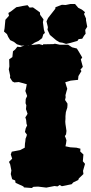

<svg xmlns="http://www.w3.org/2000/svg" viewBox="-60 -912 457 962"><path d="M99 30 60 27 57 22 18 4 16 -8 1 -14 -6 -40 -3 -58 -9 -88 -15 -101 1 -117 -6 -138 -1 -152 41 -160 64 -172 65 -192 67 -205 68 -217 72 -227 75 -237 65 -251 69 -269 76 -284 73 -291 71 -311 67 -324 73 -333 78 -342 73 -357 70 -365 72 -384 68 -395 69 -416 76 -431 71 -445 67 -456 70 -468 72 -478 74 -490 34 -501 12 -499 2 -504 -10 -523 -9 -532 -16 -565 -13 -579 -14 -615 2 -626 5 -655 16 -664 27 -678 41 -676 67 -686 87 -685 119 -689 136 -691 155 -686 156 -690 207 -691 215 -693 239 -688H281L301 -675L325 -669L335 -653L352 -624L345 -614L355 -577L343 -563L348 -556L333 -531L331 -512L294 -508L267 -500L271 -486L277 -467L273 -454L268 -435L269 -425L266 -411L278 -393V-383L277 -372L274 -363L270 -350L268 -330V-317L267 -302L268 -290L270 -277L273 -256L271 -239L265 -230L269 -221L273 -209L271 -194L268 -179L292 -174L323 -172L343 -167L342 -153L358 -138L355 -104L366 -91L356 -56L358 -40L335 -18L332 -10L307 2L299 11L250 21L239 15L228 22L213 20L172 28L131 23L108 24ZM271 -692 253 -698 239 -700 222 -710 190 -737 178 -763 180 -776 173 -805 181 -822 217 -868 218 -876 250 -888 269 -887 293 -892H316L332 -873L350 -864L366 -851L361 -842L371 -819V-810L377 -778L367 -762L369 -743L361 -733L352 -718L334 -716L328 -707L293 -697ZM48 -683 25 -690 10 -702 -9 -711 -19 -727 -25 -741 -40 -754 -37 -770 -33 -813 -15 -833 -18 -847 -5 -855 22 -876 53 -882 78 -886 88 -874 105 -875 115 -868 140 -850 141 -838 158 -815 155 -801 160 -763 165 -747 157 -740 151 -721 133 -707 113 -698 93 -684 82 -686Z"/></svg>

Font: Winky Rough Black
Style: Regular
Weight: 900
Designer: Simon Atzbach
Foundry: typofactur
Version: Version 1.206; ttfautohint (v1.8.4.7-5d5b)